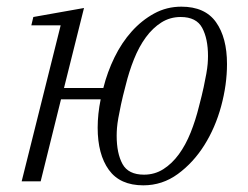

<svg xmlns="http://www.w3.org/2000/svg" viewBox="-20 -544 745 576"><path d="M410 12Q340 12 306.5 -34.5Q273 -81 273 -161Q273 -202 282 -246H163L102 0H45L162 -468H74L80 -493L232 -520L172 -280H290Q302 -328 323.5 -372Q345 -416 375 -449.5Q405 -483 442.5 -503.5Q480 -524 524 -524Q595 -524 628 -477.5Q661 -431 661 -352Q661 -290 643.5 -225.5Q626 -161 593 -108.5Q560 -56 513.5 -22Q467 12 410 12ZM412 -20Q444 -20 470 -36.5Q496 -53 516.5 -81Q537 -109 552 -146.5Q567 -184 577 -225Q586 -259 591 -282.5Q596 -306 599 -323Q602 -340 603 -352.5Q604 -365 604 -376Q604 -428 586.5 -460.5Q569 -493 522 -493Q490 -493 464 -476.5Q438 -460 417.5 -432Q397 -404 382 -366.5Q367 -329 357 -288Q348 -254 343 -230.5Q338 -207 335 -190Q332 -173 331 -160.5Q330 -148 330 -137Q330 -84 347.5 -52Q365 -20 412 -20Z"/></svg>

Font: IBM Plex Serif Light
Style: Italic
Weight: 300
Italic angle: -14°
Designer: Mike Abbink, Paul van der Laan, Pieter van Rosmalen
Foundry: Bold Monday
Version: Version 3.001